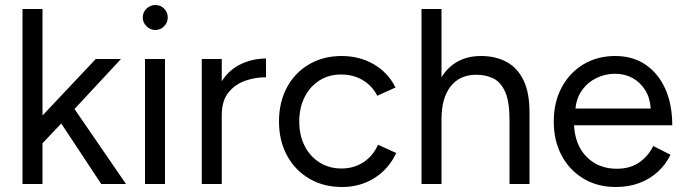

<svg xmlns="http://www.w3.org/2000/svg" viewBox="-20 -736 2740 768"><path d="M70 0V-700H150V-274L363 -500H464L278 -300L484 0H385L225 -242L150 -163V0Z M560 0V-500H640V0ZM601 -616Q581 -616 566 -631Q551 -646 551 -666Q551 -687 566 -701.5Q581 -716 601 -716Q622 -716 636.5 -701.5Q651 -687 651 -666Q651 -646 636.5 -631Q622 -616 601 -616Z M787 0V-500H867V-411Q897 -458 944.5 -480Q992 -502 1044 -502V-427Q1000 -427 959.5 -412.5Q919 -398 893 -365Q867 -332 867 -275V0Z M1348 12Q1274 12 1217 -21.5Q1160 -55 1128 -114Q1096 -173 1096 -250Q1096 -327 1127.5 -386Q1159 -445 1216 -478.5Q1273 -512 1346 -512Q1418 -512 1475 -479Q1532 -446 1562 -386L1489 -353Q1469 -393 1431 -415.5Q1393 -438 1344 -438Q1295 -438 1257.5 -414Q1220 -390 1198.5 -347.5Q1177 -305 1177 -250Q1177 -195 1198.5 -152.5Q1220 -110 1258.5 -86Q1297 -62 1346 -62Q1395 -62 1433.5 -87Q1472 -112 1492 -157L1565 -124Q1535 -60 1478 -24Q1421 12 1348 12Z M1666 0V-700H1746V-427Q1771 -468 1811 -490Q1851 -512 1904 -512Q1962 -512 2006 -488.5Q2050 -465 2074.5 -414Q2099 -363 2098 -280V0H2018V-256Q2018 -330 2000.5 -369Q1983 -408 1953 -422.5Q1923 -437 1885 -437Q1819 -437 1782.5 -390.5Q1746 -344 1746 -259V0Z M2443 12Q2370 12 2314 -21.5Q2258 -55 2226.5 -114Q2195 -173 2195 -250Q2195 -327 2226.5 -386Q2258 -445 2313.5 -478.5Q2369 -512 2441 -512Q2511 -512 2562 -477.5Q2613 -443 2641 -381Q2669 -319 2669 -235H2276Q2281 -153 2328 -107Q2375 -61 2447 -61Q2500 -61 2536.5 -86Q2573 -111 2593 -152L2662 -117Q2643 -78 2611.5 -49Q2580 -20 2537.5 -4Q2495 12 2443 12ZM2282 -302H2583Q2580 -345 2560.5 -376Q2541 -407 2510 -424Q2479 -441 2440 -441Q2402 -441 2367 -424.5Q2332 -408 2309 -376.5Q2286 -345 2282 -302Z"/></svg>

Font: Figtree Light
Style: Regular
Weight: 400
Version: Version 2.002